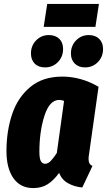

<svg xmlns="http://www.w3.org/2000/svg" viewBox="-20 -942 546 980"><path d="M483 -499 435 -159Q432 -143 432 -130Q432 -117 436.5 -108.5Q441 -100 452 -95L400 15Q358 11 326 -7.5Q294 -26 282 -60Q254 -21 223 -1.5Q192 18 150 18Q84 18 48.5 -32.5Q13 -83 13 -171Q13 -272 41.5 -358Q70 -444 134 -497.5Q198 -551 298 -551Q394 -551 483 -499ZM181 -167Q181 -133 188.5 -119.5Q196 -106 211 -106Q225 -106 239 -120.5Q253 -135 270 -161L307 -427Q294 -432 282 -432Q233 -432 207 -351.5Q181 -271 181 -167ZM138 -669Q138 -709 164.5 -736Q191 -763 229 -763Q263 -763 282.5 -744Q302 -725 302 -692Q302 -652 275.5 -625Q249 -598 210 -598Q176 -598 157 -617.5Q138 -637 138 -669ZM342 -669Q342 -709 368.5 -736Q395 -763 433 -763Q467 -763 486.5 -743.5Q506 -724 506 -692Q506 -652 479.5 -625Q453 -598 414 -598Q381 -598 361.5 -617.5Q342 -637 342 -669ZM467 -805H203L221 -922H485Z"/></svg>

Font: Fira Sans Extra Condensed ExtraBold
Style: Italic
Weight: 800
Width: 3
Italic angle: -8°
Designer: Carrois Corporate & Edenspiekermann AG
Foundry: Carrois Corporate GbR & Edenspiekermann AG
Version: Version 4.203